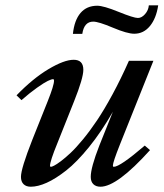

<svg xmlns="http://www.w3.org/2000/svg" viewBox="-20 -689 615 720"><path d="M483.4 -562.5Q457 -562.5 403.3 -585.2Q349.6 -607.9 329.6 -607.9Q295.4 -607.9 288.6 -562H253.4Q258.8 -613.3 282 -640.4Q305.2 -667.5 344.7 -667.5Q368.2 -667.5 424.8 -644.5Q481.4 -621.6 497.1 -621.6Q511.2 -621.6 523.9 -636Q536.6 -650.4 538.1 -668.9H573.2Q565.9 -620.1 542.2 -591.3Q518.6 -562.5 483.4 -562.5ZM95.7 11.2Q78.1 11.2 68.4 1.7Q58.6 -7.8 58.6 -25.9Q58.6 -56.6 101.1 -164.6L159.2 -310.1Q182.6 -368.7 182.6 -386.7Q182.6 -392.1 179.2 -392.1Q172.9 -392.1 159.2 -385.5Q145.5 -378.9 118.9 -360.1Q92.3 -341.3 60.5 -313.5L42 -331.5Q103.5 -395 162.1 -429.9Q220.7 -464.8 256.3 -464.8Q292.5 -464.8 292.5 -427.2Q292.5 -396 257.8 -309.1L195.3 -152.3Q167.5 -84.5 167.5 -66.9Q167.5 -63.5 171.4 -63.5Q174.3 -63.5 183.1 -67.9Q191.9 -72.3 208.5 -84.7Q225.1 -97.2 245.1 -116Q265.1 -134.8 291.3 -166.5Q317.4 -198.2 344 -237.8Q370.6 -277.3 402.1 -335.4Q433.6 -393.6 463.4 -460.9H555.2L429.7 -147Q403.3 -80.6 403.3 -67.9Q403.3 -63.5 406.7 -63.5Q430.2 -63.5 522.9 -143.1L542.5 -126Q418.9 11.2 356.9 11.2Q339.8 11.2 330.1 1.7Q320.3 -7.8 320.3 -25.9Q320.3 -60.5 352.5 -143.1L403.3 -270Q359.9 -194.3 314 -137.7Q268.1 -81.1 228.3 -49.8Q188.5 -18.6 155.3 -3.7Q122.1 11.2 95.7 11.2Z"/></svg>

Font: Elstob 6pt SemiBold
Style: Italic
Weight: 600
Italic angle: -20°
Designer: Peter S. Baker
Version: Version 1.015